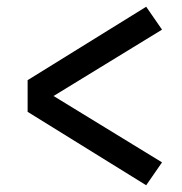

<svg xmlns="http://www.w3.org/2000/svg" viewBox="-20 -625 540 570"><path d="M414 -75 62 -293V-387L414 -605L461 -537L139 -340L461 -143Z"/></svg>

Font: Iosevka Bendy Medium
Style: Regular
Weight: 500
Monospace: yes
Designer: Belleve Invis
Foundry: Belleve Invis
Version: Version 30.1.2